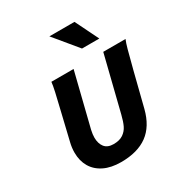

<svg xmlns="http://www.w3.org/2000/svg" viewBox="-223 -1152 1257 1327"><g transform="rotate(-30 405.0 -488.5)"><path d="M752.4 -509.8 749.5 -499 680.7 -226.1Q649.9 -104.5 570.3 -46.1Q490.7 12.2 358.9 12.2Q280.3 12.2 224.6 -14.9Q168.9 -42 140.1 -91.1Q111.3 -140.1 111.3 -205.6Q111.3 -244.6 121.1 -284.2L172.4 -499Q193.8 -587.4 204.6 -635.7Q215.3 -684.1 217.8 -710H395L289.6 -285.2Q282.2 -252.4 282.2 -226.6Q282.2 -179.7 304.9 -150.6Q327.6 -121.6 376 -121.6Q423.3 -121.6 452.1 -141.1Q481 -160.6 496.1 -192.1Q511.2 -223.6 522.9 -272L631.8 -710H809.6Q798.8 -685.1 787.1 -642.3Q775.4 -599.6 752.4 -509.8ZM563 -988.8 654.3 -803.2H516.1L362.8 -988.8Z"/></g></svg>

Font: Lesson One Extra
Style: Italic
Weight: 800
Italic angle: -14°
Designer: But Ko, Victor Gaultney, Annie Olsen, Julie Remington, Don Collingsworth, Eric Hays, Becca Hirsbrunner
Version: Version 1.100